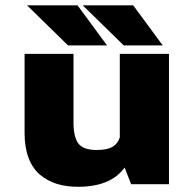

<svg xmlns="http://www.w3.org/2000/svg" viewBox="-20 -708 750 738"><path d="M605.5 -533.5H455.5L298 -687.5H492ZM391.5 -533.5H241.5L84 -687.5H278ZM280 10Q235 10 198.8 -1.2Q162.5 -12.5 134 -36.2Q105.5 -60 90 -100.5Q74.5 -141 74.5 -196V-501H262.5V-237Q262.5 -182 281 -156.8Q299.5 -131.5 351 -131.5Q392.5 -131.5 413 -144Q433.5 -156.5 440.5 -180V-501H629.5V0H484L459 -64Q405.5 10 280 10Z"/></svg>

Font: League Mono ExtraBold
Style: Regular
Weight: 800
Width: 6
Designer: Tyler Finck
Foundry: The League of Moveable Type / Tyler Finck
Version: Version 2.210